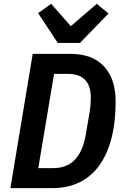

<svg xmlns="http://www.w3.org/2000/svg" viewBox="-20 -978 640 998"><path d="M150 -698H346Q461 -698 521 -632.5Q581 -567 581 -451Q581 -342 559 -258Q537 -174 495 -116.5Q453 -59 391.5 -29.5Q330 0 251 0H34ZM255 -104Q327 -104 369 -147.5Q411 -191 426 -279L446 -396Q449 -414 450.5 -433.5Q452 -453 452 -470Q452 -594 333 -594H261L179 -104ZM280 -755 178 -910 246 -958 348 -842 483 -958 544 -908 396 -755Z"/></svg>

Font: IBM Plex Mono SemiBold
Style: Italic
Weight: 600
Italic angle: -9°
Monospace: yes
Designer: Mike Abbink, Paul van der Laan, Pieter van Rosmalen
Foundry: Bold Monday
Version: Version 2.3